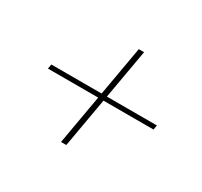

<svg xmlns="http://www.w3.org/2000/svg" viewBox="-96 -620 693 660"><g transform="rotate(30 250.0 -290.0)"><path d="M211 -85 283 -495H304L232 -85ZM46 -281 49 -299H468L465 -281Z"/></g></svg>

Font: DM Sans 17pt Thin
Style: Italic
Weight: 250
Italic angle: -10°
Version: Version 4.004;gftools[0.9.30]